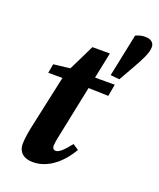

<svg xmlns="http://www.w3.org/2000/svg" viewBox="-143 -847 789 950"><g transform="rotate(20 252.0 -371.5)"><path d="M65.7 -426.4H186L383.9 -420.7L395.2 -483.4H192.8V-488.5L74.2 -474.4L65.7 -426.4ZM81.2 -153.3C74 -119.5 67.2 -82.3 67.2 -53.2C67.2 -8.3 97.5 15.2 144.3 15.2C229.6 15.2 295.4 -50.4 334.5 -117.7L304 -138.1C270.9 -95.9 249.3 -75.9 231.7 -75.9C221.8 -75.9 214.2 -83.2 214.2 -97C214.2 -107 216.5 -120.8 220.3 -139.9L319.6 -620.5H227.7L146.6 -454.7L81.2 -153.3ZM457.2 -757.9C439 -757.9 425.9 -755.2 406.5 -746.3L359.9 -521.1L407.2 -516.7L452.5 -596.4C478.7 -643.6 503.9 -687 503.9 -721.4C503.9 -739.5 491.2 -757.9 457.2 -757.9Z"/></g></svg>

Font: Source Serif Variable
Style: Italic
Weight: 389
Italic angle: -12°
Designer: Frank Grießhammer
Foundry: Adobe Systems Incorporated
Version: Version 3.001;hotconv 1.0.111;makeotfexe 2.5.65597